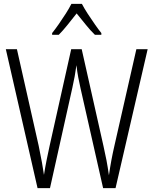

<svg xmlns="http://www.w3.org/2000/svg" viewBox="-20 -967 788 987"><path d="M739 -714 574 0H510L394 -513Q388 -540 382.5 -568Q377 -596 373 -632Q369 -603 364 -575Q359 -547 352 -516L237 0H173L10 -714H67L179 -217Q199 -120 206 -68Q212 -106 220 -146Q228 -186 235 -217L346 -714H400L512 -216Q521 -177 527.5 -142.5Q534 -108 540 -66Q551 -144 568 -217L681 -714ZM401 -947Q413 -924 431.5 -895.5Q450 -867 469 -840Q488 -813 501 -797V-788H468Q445 -810 421 -840Q397 -870 374 -898Q352 -870 327.5 -839.5Q303 -809 282 -788H248V-797Q264 -817 282.5 -843.5Q301 -870 318.5 -897.5Q336 -925 347 -947Z"/></svg>

Font: Noto Sans Tamil Condensed Light
Style: Regular
Weight: 300
Width: 3
Designer: Jelle Bosma - Monotype Design Team
Foundry: Monotype Imaging Inc.
Version: Version 2.004; ttfautohint (v1.8.4.7-5d5b)